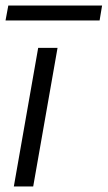

<svg xmlns="http://www.w3.org/2000/svg" viewBox="-23 -674 389 694"><path d="M27 0 115 -501H185L97 0ZM-3 -600 7 -654H346L337 -600Z"/></svg>

Font: DM Sans 17pt Light
Style: Italic
Weight: 300
Italic angle: -10°
Version: Version 4.004;gftools[0.9.30]